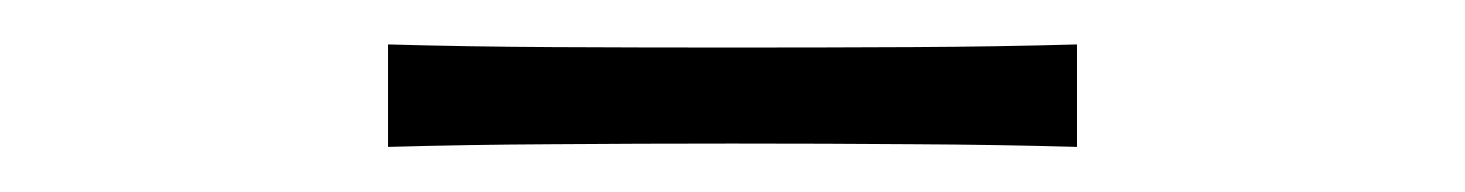

<svg xmlns="http://www.w3.org/2000/svg" viewBox="-20 -723 656 86"><path d="M153.8 -657.2V-703.1Q189 -702.1 227.5 -701.9Q266.1 -701.7 308.1 -701.7Q350.1 -701.7 388.7 -701.9Q427.2 -702.1 462.4 -703.1V-657.2Q427.2 -658.2 388.7 -658.4Q350.1 -658.7 308.1 -658.7Q266.1 -658.7 227.5 -658.4Q189 -658.2 153.8 -657.2Z"/></svg>

Font: Pinar-DS3-FD Light
Style: Regular
Weight: 300
Designer: Amin Abedi
Version: Version 3.000